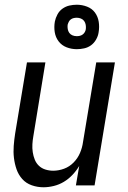

<svg xmlns="http://www.w3.org/2000/svg" viewBox="-20 -784 540 812"><path d="M164 8Q138 8 114 -0.5Q90 -9 74 -27Q58 -45 50 -68Q42 -91 39 -116Q36 -141 38 -167Q40 -193 44 -219L94 -520H172L121 -208Q118 -191 117 -174Q116 -157 118.5 -140.5Q121 -124 127 -109Q133 -94 144.5 -83Q156 -72 172 -67Q188 -62 205 -62Q228 -62 251 -70.5Q274 -79 291.5 -97Q309 -115 318.5 -137.5Q328 -160 331 -183L387 -520H466L380 0H301L315 -82Q303 -62 286.5 -44.5Q270 -27 250 -15Q230 -3 207.5 2.5Q185 8 164 8ZM305 -576Q282 -576 261.5 -584Q241 -592 228 -609Q215 -626 211.5 -648Q208 -670 212 -693Q215 -708 223 -723Q231 -738 244.5 -747.5Q258 -757 273.5 -760.5Q289 -764 305 -764Q327 -764 348 -756Q369 -748 381.5 -731Q394 -714 397.5 -692Q401 -670 397 -647Q395 -632 386.5 -617Q378 -602 365 -592.5Q352 -583 336 -579.5Q320 -576 305 -576ZM305 -631Q311 -631 317.5 -632.5Q324 -634 329.5 -638Q335 -642 338.5 -648Q342 -654 343 -661Q344 -670 342.5 -679Q341 -688 336 -695Q331 -702 322.5 -705.5Q314 -709 305 -709Q298 -709 291.5 -707.5Q285 -706 279.5 -702Q274 -698 271 -692Q268 -686 266 -679Q265 -670 266.5 -661Q268 -652 273 -645Q278 -638 286.5 -634.5Q295 -631 305 -631Z"/></svg>

Font: Iosevka SS04
Style: Italic
Weight: 400
Italic angle: -9°
Monospace: yes
Designer: Belleve Invis
Foundry: Belleve Invis
Version: Version 19.0.0; ttfautohint (v1.8.4)